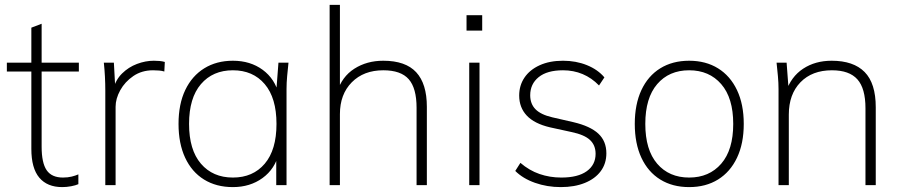

<svg xmlns="http://www.w3.org/2000/svg" viewBox="-20 -756 3681 784"><path d="M234 8Q173 8 140.5 -30.5Q108 -69 108 -148V-464H8V-500H108V-643L150 -659V-500H302V-464H150V-157Q150 -91 170.5 -61Q191 -31 237 -31Q257 -31 273 -35Q289 -39 300 -44V-4Q289 1 270.5 4.5Q252 8 234 8Z M410 0V-386Q410 -414 408.5 -443Q407 -472 404 -500H445L451 -391L442 -390Q452 -430 478.5 -456Q505 -482 539.5 -495Q574 -508 608 -508Q620 -508 631.5 -507Q643 -506 653 -503L651 -464Q641 -467 629.5 -468Q618 -469 605 -469Q559 -469 524.5 -445.5Q490 -422 471 -387.5Q452 -353 452 -320V0Z M931 8Q863 8 813 -23Q763 -54 736 -112Q709 -170 709 -250Q709 -331 736.5 -388.5Q764 -446 814 -477Q864 -508 931 -508Q1002 -508 1052.5 -471Q1103 -434 1119 -369H1107L1117 -500H1158Q1155 -472 1152.5 -445Q1150 -418 1150 -392V0H1108V-131H1119Q1103 -66 1052 -29Q1001 8 931 8ZM931 -31Q1013 -31 1061 -87.5Q1109 -144 1109 -250Q1109 -356 1061 -412.5Q1013 -469 931 -469Q849 -469 800.5 -412.5Q752 -356 752 -250Q752 -144 800.5 -87.5Q849 -31 931 -31Z M1326 0V-736H1368V-379H1356Q1376 -443 1427 -475.5Q1478 -508 1545 -508Q1636 -508 1679.5 -461Q1723 -414 1723 -320V0H1681V-316Q1681 -396 1649 -432.5Q1617 -469 1545 -469Q1465 -469 1416.5 -420Q1368 -371 1368 -290V0Z M1896 0V-500H1938V0ZM1885 -631V-694H1949V-631Z M2270 8Q2214 8 2164.5 -9.5Q2115 -27 2084 -58L2105 -91Q2141 -60 2183 -45.5Q2225 -31 2272 -31Q2340 -31 2376 -57Q2412 -83 2412 -128Q2412 -163 2389 -184.5Q2366 -206 2313 -217L2226 -236Q2162 -251 2131 -284Q2100 -317 2100 -366Q2100 -407 2121.5 -439Q2143 -471 2183.5 -489.5Q2224 -508 2279 -508Q2332 -508 2376.5 -490Q2421 -472 2448 -440L2426 -407Q2396 -438 2359 -453.5Q2322 -469 2279 -469Q2214 -469 2179.5 -441Q2145 -413 2145 -367Q2145 -332 2166.5 -310Q2188 -288 2235 -277L2322 -257Q2390 -241 2423 -210.5Q2456 -180 2456 -130Q2456 -88 2433 -57Q2410 -26 2368 -9Q2326 8 2270 8Z M2794 8Q2726 8 2676 -23Q2626 -54 2599 -112Q2572 -170 2572 -250Q2572 -330 2599 -388Q2626 -446 2676 -477Q2726 -508 2794 -508Q2862 -508 2912 -477Q2962 -446 2989.5 -388Q3017 -330 3017 -250Q3017 -170 2989.5 -112Q2962 -54 2912 -23Q2862 8 2794 8ZM2794 -31Q2876 -31 2925 -87.5Q2974 -144 2974 -250Q2974 -356 2925 -412.5Q2876 -469 2794 -469Q2712 -469 2663.5 -412.5Q2615 -356 2615 -250Q2615 -144 2663.5 -87.5Q2712 -31 2794 -31Z M3159 0V-392Q3159 -418 3156.5 -445Q3154 -472 3151 -500H3192L3201 -380H3189Q3210 -443 3259.5 -475.5Q3309 -508 3376 -508Q3465 -508 3510.5 -462Q3556 -416 3556 -318V0H3514V-314Q3514 -395 3481 -432Q3448 -469 3377 -469Q3296 -469 3248.5 -420Q3201 -371 3201 -288V0Z"/></svg>

Font: Mulish ExtraLight
Style: Regular
Weight: 200
Designer: Vernon Adams
Foundry: Vernon Adams
Version: Version 3.603